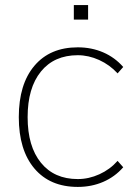

<svg xmlns="http://www.w3.org/2000/svg" viewBox="-20 -735 541 763"><path d="M54.7 -269.5Q54.7 -400.4 116.7 -473.6Q178.7 -546.9 289.1 -546.9Q343.8 -546.9 390.1 -526.9Q436.5 -506.8 469.7 -468.8L447.3 -443.4Q416 -477.5 374 -496.6Q332 -515.6 289.1 -515.6Q195.3 -515.6 142.6 -450.7Q89.8 -385.7 89.8 -269.5Q89.8 -153.3 142.6 -88.4Q195.3 -23.4 289.1 -23.4Q333 -23.4 375 -42.5Q417 -61.5 447.3 -95.7L469.7 -70.3Q436.5 -32.2 390.1 -12.2Q343.8 7.8 289.1 7.8Q178.7 7.8 116.7 -65.4Q54.7 -138.7 54.7 -269.5ZM273.4 -714.8H330.1V-657.2H273.4Z"/></svg>

Font: Min Sans VF VF
Style: Regular
Weight: 400
Designer: Jinseong-Kim, NotoSansCJK, Nunito
Foundry: Jinseong-Kim
Version: Version 1.420;Glyphs 3.1.2 (3151)